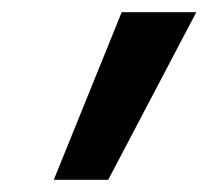

<svg xmlns="http://www.w3.org/2000/svg" viewBox="-20 -712 341 314"><path d="M179 -692H301L157 -418H68Z"/></svg>

Font: Fira Sans Condensed SemiBold
Style: Italic
Weight: 600
Width: 3
Italic angle: -8°
Designer: bBox Type GmbH & Carrois Corporate GbR & Edenspiekermann AG
Foundry: bBox Type GmbH & Carrois Corporate GbR & Edenspiekermann AG
Version: Version 4.301